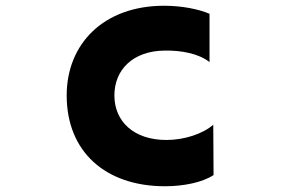

<svg xmlns="http://www.w3.org/2000/svg" viewBox="-20 -567 1040 668"><path d="M723 42 722 -133C685 -101 621 -80 559 -80C446 -80 378 -144 378 -235C378 -324 442 -390 553 -391C610 -392 671 -381 709 -351V-519C672 -535 613 -547 551 -547C340 -547 212 -414 212 -235C212 -39 347 81 554 81C618 81 684 68 723 42Z"/></svg>

Font: LINE Seed JP App_OTF ExtraBold
Style: Regular
Weight: 800
Designer: LINE & Fontrix & Fontworks
Version: Version 1.013